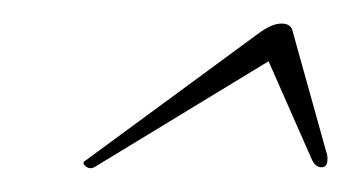

<svg xmlns="http://www.w3.org/2000/svg" viewBox="-20 -536 298 163"><path d="M60 -394Q56 -392 52.5 -395Q49 -398 53 -400L200 -508Q211 -516 219 -516Q226 -516 228 -511L257 -407Q258 -405 258 -401Q258 -394 253 -394Q248 -394 245 -400L208 -484Z"/></svg>

Font: Luxurious Script
Style: Regular
Weight: 400
Designer: Robert E. Leuschke
Foundry: Robert E. Leuschke
Version: Version 1.010; ttfautohint (v1.8.3)